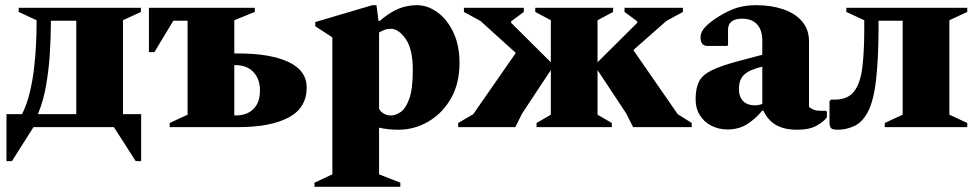

<svg xmlns="http://www.w3.org/2000/svg" viewBox="-20 -490 3768 740"><path d="M65 -50Q84 -88 95 -134.5Q106 -181 111.5 -229Q117 -277 119 -321Q121 -365 121 -398V-412L52 -444V-460H523V-444L454 -412V-50H524V131H503L419 0H109L26 131H5V-50ZM274 -50V-410H176V-398Q176 -353 172.5 -291Q169 -229 158.5 -165.5Q148 -102 126 -50Z M898 -284Q1022 -284 1092 -251Q1162 -218 1162 -153Q1162 -74 1092 -37Q1022 0 898 0H634V-16L703 -48V-410H648L575 -289H554V-460H962V-444L883 -412V-284ZM887 -239H883V-45H887Q932 -45 957 -70Q982 -95 982 -142Q982 -185 957 -212Q932 -239 887 -239Z M1192 230V214L1261 182V-346L1195 -389V-405L1415 -470H1431L1439 -409H1443Q1480 -441 1514 -455.5Q1548 -470 1587 -470Q1628 -470 1665.5 -443Q1703 -416 1727 -366Q1751 -316 1751 -247Q1751 -168 1718 -110.5Q1685 -53 1631 -21.5Q1577 10 1515 10Q1495 10 1476.5 8Q1458 6 1441 2V182L1523 214V230ZM1487 -379Q1473 -379 1463.5 -375.5Q1454 -372 1441 -365V-71Q1446 -60 1458.5 -52.5Q1471 -45 1486 -45Q1505 -45 1524.5 -58.5Q1544 -72 1557.5 -109.5Q1571 -147 1571 -220Q1571 -301 1543.5 -340Q1516 -379 1487 -379Z M1966 0H1746V-16L1804 -50L1968 -286L1832 -409L1768 -444V-460H1999V-444L1950 -408V-402L2103 -250V-412L2043 -444V-460H2343V-444L2283 -412V-250L2436 -402V-408L2387 -444V-460H2612V-444L2548 -409L2421 -297L2592 -50L2646 -16V0H2420L2394 -52L2283 -220V-48L2338 -16V0H2048V-16L2103 -48V-220L1992 -52Z M2784 9Q2751 9 2722.5 -5Q2694 -19 2677 -46.5Q2660 -74 2661 -113Q2662 -152 2674.5 -176.5Q2687 -201 2722 -218.5Q2757 -236 2824 -254L2918 -279V-333Q2918 -374 2898 -396Q2878 -418 2841 -418Q2786 -418 2786 -375V-317L2783 -313H2707Q2680 -313 2680 -346Q2680 -368 2700 -388Q2720 -408 2751 -427Q2792 -452 2824 -461Q2856 -470 2894 -470Q2952 -470 2998 -454.5Q3044 -439 3071 -408Q3098 -377 3098 -330V-78Q3106 -71 3116.5 -67Q3127 -63 3141 -63H3163L3167 -59V-38Q3156 -22 3128 -6Q3100 10 3053 10Q3002 10 2970.5 -8.5Q2939 -27 2922 -64H2918Q2893 -33 2860.5 -12Q2828 9 2784 9ZM2828 -147Q2828 -116 2844.5 -100Q2861 -84 2889 -84Q2903 -84 2918 -89V-233Q2870 -222 2849 -203Q2828 -184 2828 -147Z M3366 -378Q3366 -267 3356.5 -183Q3347 -99 3324 -57Q3302 -17 3271 -3.5Q3240 10 3211 10Q3189 10 3183 4Q3177 -2 3177 -19V-100L3183 -106H3197Q3246 -106 3270.5 -136Q3295 -166 3303 -226Q3311 -286 3311 -378V-412L3242 -444V-460H3708V-444L3639 -412V-48L3708 -16V0H3390V-16L3459 -48V-410H3366Z"/></svg>

Font: Spectral ExtraBold
Style: Regular
Weight: 800
Designer: Jean-Baptiste Levee
Foundry: Production Type
Version: Version 2.001